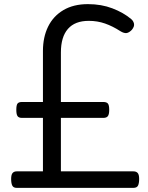

<svg xmlns="http://www.w3.org/2000/svg" viewBox="-20 -910 715 930"><path d="M61 0Q45 0 39.5 -11Q34 -22 34 -43Q34 -64 41 -72Q48 -80 61 -80H188V-339H86Q71 -339 65 -347.5Q59 -356 59 -378Q59 -401 65 -408.5Q71 -416 86 -416H188V-663Q188 -730 213 -781Q238 -832 287 -861Q336 -890 406 -890Q471 -890 524.5 -869.5Q578 -849 615 -818Q626 -809 629 -795.5Q632 -782 619 -766Q606 -752 593.5 -750Q581 -748 563 -759Q526 -783 489 -796Q452 -809 410 -809Q343 -809 309 -770Q275 -731 275 -656V-416H481Q496 -416 502.5 -408.5Q509 -401 509 -378Q509 -356 502.5 -347.5Q496 -339 481 -339H275V-80H626Q640 -80 647 -72Q654 -64 654 -43Q654 -22 648.5 -11Q643 0 626 0Z"/></svg>

Font: Playwrite IT Moderna
Style: Regular
Weight: 400
Designer: Veronika Burian, José Scaglione
Foundry: TypeTogether
Version: Version 1.002